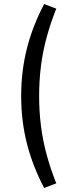

<svg xmlns="http://www.w3.org/2000/svg" viewBox="-20 -739 333 952"><path d="M199 193Q142 85 113.5 -27Q85 -139 85 -263Q85 -387 113.5 -499Q142 -611 199 -719L259 -696Q231 -626 211.5 -554.5Q192 -483 183 -411Q174 -339 174 -263Q174 -188 183 -115.5Q192 -43 211.5 28.5Q231 100 259 170Z"/></svg>

Font: Nunito Sans 10pt Condensed Medium
Style: Regular
Weight: 500
Width: 3
Designer: Vernon Adams
Foundry: Vernon Adams
Version: Version 3.101;gftools[0.9.27]